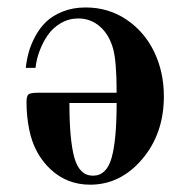

<svg xmlns="http://www.w3.org/2000/svg" viewBox="-20 -488 512 520"><path d="M224.1 12.2Q161.6 12.2 116.9 -29.5Q72.3 -71.3 59.1 -137.2Q51.8 -172.9 51.8 -211.9Q51.8 -227.5 56.9 -232.2Q62 -236.8 83 -236.8H295.9Q295.9 -322.8 286.1 -356.9Q275.4 -394.5 250.5 -416.3Q225.6 -438 191.9 -438Q166.5 -438 145 -425.5Q123.5 -413.1 109.6 -393.1Q95.7 -373 87.2 -350.1Q78.6 -327.1 76.2 -304.2H49.8Q52.2 -326.2 57.9 -346.7Q63.5 -367.2 75.7 -389.9Q87.9 -412.6 105.2 -429.2Q122.6 -445.8 150.1 -456.8Q177.7 -467.8 211.9 -467.8Q273.4 -467.8 322.3 -435.1Q371.1 -402.3 397.5 -347.7Q423.8 -293 423.8 -227.1Q423.8 -126 365 -56.9Q306.2 12.2 224.1 12.2ZM168 -209Q168 -108.4 181.6 -60.3Q195.3 -12.2 231.9 -12.2Q268.6 -12.2 282.2 -60.3Q295.9 -108.4 295.9 -209Z"/></svg>

Font: Flanker Steampunk
Style: Bold
Weight: 700
Designer: Alexey Kryukov, Leonardo Di Lena
Foundry: Alexey Kryukov, Leonardo Di Lena
Version: 1.210